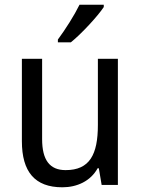

<svg xmlns="http://www.w3.org/2000/svg" viewBox="-20 -786 599 816"><path d="M421 -756V-766H318C296 -721 258 -661 226 -618V-606H281C326 -642 396 -718 421 -756ZM481 -536H396V-255C396 -129 361 -63 259 -63C191 -63 159 -106 159 -195V-536H73V-186C73 -56 128 10 245 10C307 10 365 -16 395 -71H400L412 0H481Z"/></svg>

Font: Noto Sans Lao SemiCondensed
Style: Regular
Weight: 400
Width: 4
Designer: Monotype Design Team
Foundry: Monotype Imaging Inc.
Version: Version 2.004